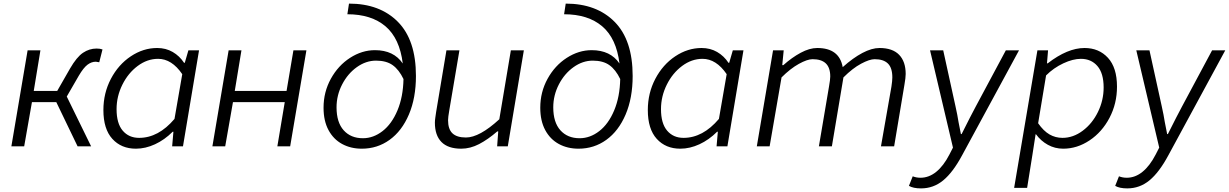

<svg xmlns="http://www.w3.org/2000/svg" viewBox="-20 -811 6810 1064"><path d="M133 -532H204L167 -307H297L368 -431Q405 -495 440 -518.5Q475 -542 515 -542Q535 -542 548 -537L530 -466Q512 -469 511 -469Q487 -469 465 -452.5Q443 -436 417 -392L350 -276L485 0H410L292 -245H157L114 0H43Z M553 -201Q553 -295 594.5 -374Q636 -453 705 -499Q774 -545 851 -545Q899 -545 937 -523Q975 -501 1000 -463H1004L1024 -532H1083L994 0H934L941 -81H937Q892 -36 839 -11.5Q786 13 733 13Q652 13 602.5 -41.5Q553 -96 553 -201ZM947 -152 990 -400Q932 -485 856 -485Q796 -485 743 -445.5Q690 -406 658 -341.5Q626 -277 626 -206Q626 -127 660 -87Q694 -47 751 -47Q858 -47 947 -152Z M1247 -532H1318L1281 -307H1568L1606 -532H1678L1588 0H1517L1558 -245H1271L1228 0H1157Z M1773 -214Q1773 -301 1813.5 -374.5Q1854 -448 1920 -490.5Q1986 -533 2058 -533Q2162 -533 2212 -459Q2195 -598 2116.5 -665Q2038 -732 1905 -732L1914 -791Q2085 -791 2185 -690Q2285 -589 2285 -390Q2285 -268 2246 -176.5Q2207 -85 2139 -36Q2071 13 1985 13Q1924 13 1876 -13Q1828 -39 1800.5 -90Q1773 -141 1773 -214ZM1991 -45Q2049 -45 2100 -84.5Q2151 -124 2182.5 -199Q2214 -274 2216 -373Q2191 -425 2156 -450Q2121 -475 2064 -475Q2008 -475 1957.5 -439Q1907 -403 1876 -343Q1845 -283 1845 -216Q1845 -133 1884.5 -89Q1924 -45 1991 -45Z M2390 -131Q2390 -144 2392.5 -160Q2395 -176 2397 -191L2454 -532H2526L2470 -201Q2463 -161 2463 -145Q2463 -95 2487.5 -72Q2512 -49 2562 -49Q2637 -49 2747 -150L2811 -532H2883L2794 0H2735L2741 -83H2736Q2684 -38 2635 -12.5Q2586 13 2536 13Q2463 13 2426.5 -24Q2390 -61 2390 -131Z M2974 -214Q2974 -301 3014.5 -374.5Q3055 -448 3121 -490.5Q3187 -533 3259 -533Q3363 -533 3413 -459Q3396 -598 3317.5 -665Q3239 -732 3106 -732L3115 -791Q3286 -791 3386 -690Q3486 -589 3486 -390Q3486 -268 3447 -176.5Q3408 -85 3340 -36Q3272 13 3186 13Q3125 13 3077 -13Q3029 -39 3001.5 -90Q2974 -141 2974 -214ZM3192 -45Q3250 -45 3301 -84.5Q3352 -124 3383.5 -199Q3415 -274 3417 -373Q3392 -425 3357 -450Q3322 -475 3265 -475Q3209 -475 3158.5 -439Q3108 -403 3077 -343Q3046 -283 3046 -216Q3046 -133 3085.5 -89Q3125 -45 3192 -45Z M3570 -201Q3570 -295 3611.5 -374Q3653 -453 3722 -499Q3791 -545 3868 -545Q3916 -545 3954 -523Q3992 -501 4017 -463H4021L4041 -532H4100L4011 0H3951L3958 -81H3954Q3909 -36 3856 -11.5Q3803 13 3750 13Q3669 13 3619.5 -41.5Q3570 -96 3570 -201ZM3964 -152 4007 -400Q3949 -485 3873 -485Q3813 -485 3760 -445.5Q3707 -406 3675 -341.5Q3643 -277 3643 -206Q3643 -127 3677 -87Q3711 -47 3768 -47Q3875 -47 3964 -152Z M4264 -532H4323L4315 -450H4321Q4368 -492 4417 -518.5Q4466 -545 4509 -545Q4631 -545 4650 -439Q4707 -490 4759 -517.5Q4811 -545 4854 -545Q4926 -545 4962.5 -507.5Q4999 -470 4999 -401Q4999 -381 4992 -341L4935 0H4862L4920 -331Q4925 -364 4925 -382Q4925 -435 4900.5 -459Q4876 -483 4827 -483Q4799 -483 4752 -458Q4705 -433 4654 -382L4590 0H4518L4574 -331Q4581 -371 4581 -387Q4581 -436 4556.5 -459.5Q4532 -483 4483 -483Q4454 -483 4407 -457Q4360 -431 4311 -382L4245 0H4174Z M5017 219 5038 166Q5058 174 5081 174Q5128 174 5168.5 141Q5209 108 5241 46L5261 7L5134 -532H5207L5275 -222Q5286 -173 5292 -134L5305 -68H5309Q5361 -172 5388 -222L5554 -532H5627L5312 49Q5261 144 5207 188.5Q5153 233 5084 233Q5041 233 5017 219Z M5729 -532H5788L5782 -460H5786Q5896 -545 5990 -545Q6070 -545 6120 -490.5Q6170 -436 6170 -331Q6170 -237 6128.5 -158Q6087 -79 6018 -33Q5949 13 5872 13Q5826 13 5787 -8.5Q5748 -30 5721 -67H5719L5701 49L5672 230H5600ZM6096 -326Q6096 -405 6061.5 -445Q6027 -485 5970 -485Q5926 -485 5872.5 -460Q5819 -435 5777 -393L5733 -128Q5763 -85 5796 -66Q5829 -47 5868 -47Q5927 -47 5980 -86.5Q6033 -126 6064.5 -190.5Q6096 -255 6096 -326Z M6160 219 6181 166Q6201 174 6224 174Q6271 174 6311.5 141Q6352 108 6384 46L6404 7L6277 -532H6350L6418 -222Q6429 -173 6435 -134L6448 -68H6452Q6504 -172 6531 -222L6697 -532H6770L6455 49Q6404 144 6350 188.5Q6296 233 6227 233Q6184 233 6160 219Z"/></svg>

Font: Nebula Sans Book
Style: Regular
Weight: 400
Italic angle: -9°
Designer: Paul D. Hunt for Adobe (as Source Sans)
Foundry: Nebula Entertainment & Broadcasting LLC
Version: Version 1.010